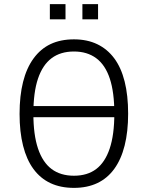

<svg xmlns="http://www.w3.org/2000/svg" viewBox="-20 -904 717 932"><path d="M122 -335V-389H571V-335ZM339 8Q274 8 225 -15Q176 -38 142.5 -83.5Q109 -129 92 -196.5Q75 -264 75 -351Q75 -439 92 -506.5Q109 -574 143 -620.5Q177 -667 225.5 -690Q274 -713 339 -713Q403 -713 452 -689.5Q501 -666 534.5 -621Q568 -576 585 -508.5Q602 -441 602 -352Q602 -265 585 -197.5Q568 -130 534.5 -84Q501 -38 452 -15Q403 8 339 8ZM339 -51Q404 -51 447 -83.5Q490 -116 512.5 -183Q535 -250 535 -353Q535 -456 513 -522.5Q491 -589 447 -621.5Q403 -654 339 -654Q274 -654 230.5 -621.5Q187 -589 164.5 -522.5Q142 -456 142 -352Q142 -250 164.5 -183Q187 -116 230.5 -83.5Q274 -51 339 -51ZM380 -810V-884H456V-810ZM222 -810V-884H298V-810Z"/></svg>

Font: Nunito Sans 7pt Condensed Light
Style: Regular
Weight: 300
Width: 3
Designer: Vernon Adams
Foundry: Vernon Adams
Version: Version 3.101;gftools[0.9.27]